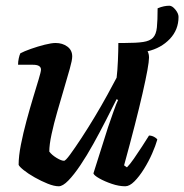

<svg xmlns="http://www.w3.org/2000/svg" viewBox="-20 -650 643 670"><path d="M185 0Q169 0 146.5 -9Q124 -18 101 -31Q78 -44 62.5 -56.5Q47 -69 45 -75Q45 -105 53 -145.5Q61 -186 72.5 -228.5Q84 -271 95.5 -309Q107 -347 115 -373.5Q123 -400 123 -407Q123 -424 95 -424H43Q43 -435 45.5 -446.5Q48 -458 51 -464Q64 -471 88 -479.5Q112 -488 136 -494Q160 -500 174 -500Q198 -500 215 -487.5Q232 -475 232 -453Q232 -440 223.5 -410Q215 -380 203.5 -341Q192 -302 180 -260.5Q168 -219 160 -182Q152 -145 152 -121Q161 -109 177.5 -99Q194 -89 203 -89Q208 -88 224.5 -110.5Q241 -133 264 -168Q287 -203 311 -243Q335 -283 355 -319.5Q375 -356 387 -379Q390 -404 391.5 -439Q393 -474 393 -500Q405 -500 414 -500H415Q456 -500 479.5 -503.5Q503 -507 514 -518.5Q525 -530 527.5 -554.5Q530 -579 530 -621Q542 -626 552 -628Q562 -630 571 -630Q581 -630 592 -616.5Q603 -603 603 -591Q603 -546 572.5 -514Q542 -482 495 -471Q500 -462 500 -449Q500 -423 477.5 -324.5Q455 -226 413 -73L423 -66Q433 -76 447 -96Q461 -116 475.5 -138.5Q490 -161 500 -177Q509 -177 517.5 -172.5Q526 -168 529 -163Q523 -142 511 -114.5Q499 -87 482.5 -60.5Q466 -34 449 -17Q432 0 417 0Q395 0 370 -8.5Q345 -17 326.5 -27.5Q308 -38 306 -45L357 -206Q367 -235 376.5 -262Q386 -289 392 -301L387 -304Q370 -270 349 -229Q328 -188 305.5 -147.5Q283 -107 260.5 -73.5Q238 -40 218.5 -20Q199 0 185 0Z"/></svg>

Font: Texturina 72pt 72pt Regular
Style: Bold Italic
Weight: 700
Italic angle: -11°
Designer: Guillermo Torres Carreño
Foundry: Omnibus-Type
Version: Version 1.002; ttfautohint (v1.8.3)